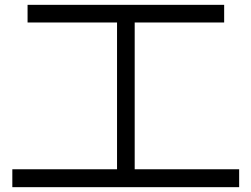

<svg xmlns="http://www.w3.org/2000/svg" viewBox="-20 -746 1040 794"><path d="M31 -46H464V-653H94V-726H907V-653H537V-46H969V28H31Z"/></svg>

Font: DotGothic16
Style: Regular
Weight: 400
Designer: Fontworks Inc.
Foundry: Fontworks Inc.
Version: Version 1.100